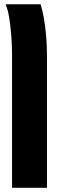

<svg xmlns="http://www.w3.org/2000/svg" viewBox="-20 -650 285 910"><path d="M37.1 240.2V-386.2Q37.1 -438 33.2 -483.9Q29.3 -529.8 24.2 -562.5Q19 -595.2 14.6 -606.9Q12.7 -612.8 10.7 -618.4Q8.8 -624 6.8 -629.9H172.4Q182.1 -599.1 188 -563Q195.3 -521.5 199 -475.1Q202.6 -428.7 202.6 -386.2V240.2Z"/></svg>

Font: Open Sans Condensed ExtraBold
Style: Regular
Weight: 800
Width: 3
Designer: Monotype Design Team
Foundry: Monotype Imaging Inc.
Version: Version 3.000; ttfautohint (v1.8.4)